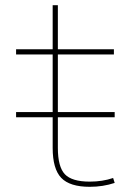

<svg xmlns="http://www.w3.org/2000/svg" viewBox="-20 -710 462 740"><path d="M42 -278H183V-500H42V-520H183V-690H203V-520H419V-500H203V-278H422V-258H203V-140Q203 -67 230 -38.5Q257 -10 326 -10Q375 -10 416 -24L422 -5Q377 10 326 10Q249 10 216 -24.5Q183 -59 183 -140V-258H42Z"/></svg>

Font: Enso Thin
Style: Regular
Weight: 100
Designer: Coji Morishita
Foundry: UNDERFOREST DESIGN
Version: Version 1.000